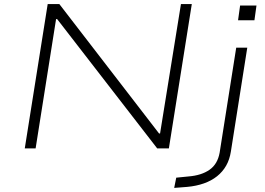

<svg xmlns="http://www.w3.org/2000/svg" viewBox="-20 -725 1296 938"><path d="M101 0 213 -705H270L757 -73H762L864 -705H917L805 0H748L259 -632H254L154 0ZM1143 -626 1153 -698H1233L1223 -626ZM831 193 841 143 901 137Q964 132 1003.5 104.5Q1043 77 1053 21L1134 -492H1188L1108 15Q1102 54 1085 84Q1068 114 1040.5 136Q1013 158 976 171Q939 184 895 188Z"/></svg>

Font: Nunito Sans 7pt Expanded ExtraLight
Style: Italic
Weight: 250
Width: 7
Italic angle: -9°
Designer: Vernon Adams
Foundry: Vernon Adams
Version: Version 3.101;gftools[0.9.27]